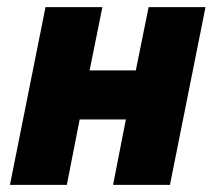

<svg xmlns="http://www.w3.org/2000/svg" viewBox="-20 -520 608 540"><path d="M8 0 108 -500H268L232 -322H362L398 -500H558L458 0H298L334 -184H204L168 0Z"/></svg>

Font: Source Sans 3 Black
Style: Italic
Weight: 900
Italic angle: -11°
Designer: Paul D. Hunt
Foundry: Adobe
Version: Version 3.052;hotconv 1.1.0;makeotfexe 2.6.0